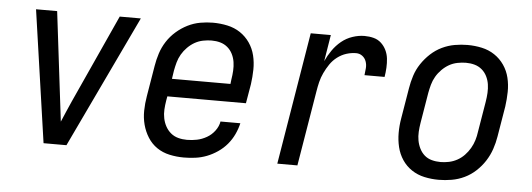

<svg xmlns="http://www.w3.org/2000/svg" viewBox="-41 -636 2082 752"><g transform="rotate(5 1000.0 -260.0)"><path d="M149 0 74 -520H157L199 -173Q202 -153 204 -132Q206 -111 209 -90Q218 -111 227 -132Q236 -153 245 -173L403 -520H486L239 0Z M701 8Q672 8 644.5 2Q617 -4 595 -19Q573 -34 558.5 -57Q544 -80 537 -106.5Q530 -133 530.5 -161.5Q531 -190 536 -219L556 -339Q560 -364 568 -389Q576 -414 590.5 -436.5Q605 -459 625.5 -477Q646 -495 670 -507Q694 -519 719.5 -523.5Q745 -528 769 -528Q798 -528 826 -522Q854 -516 876.5 -501Q899 -486 914.5 -463.5Q930 -441 936.5 -414Q943 -387 942.5 -358.5Q942 -330 938 -301L925 -225H616L613 -208Q610 -190 609 -172.5Q608 -155 611.5 -138Q615 -121 623 -106.5Q631 -92 643.5 -81.5Q656 -71 672.5 -66.5Q689 -62 707 -62Q727 -62 746.5 -66Q766 -70 784.5 -80.5Q803 -91 816 -108.5Q829 -126 832 -145H910Q905 -123 895 -101.5Q885 -80 869.5 -61.5Q854 -43 833.5 -29Q813 -15 791 -6.5Q769 2 746 5Q723 8 701 8ZM858 -295 860 -312Q863 -330 864 -347.5Q865 -365 862.5 -381.5Q860 -398 852.5 -413Q845 -428 832.5 -438.5Q820 -449 804 -453.5Q788 -458 770 -458Q754 -458 736.5 -454.5Q719 -451 704 -442.5Q689 -434 676 -421Q663 -408 654 -392.5Q645 -377 640.5 -360.5Q636 -344 633 -328L628 -295Z M1068 0 1154 -520H1233L1216 -416Q1226 -438 1240.5 -459Q1255 -480 1274.5 -496Q1294 -512 1318 -520Q1342 -528 1365 -528Q1384 -528 1401 -523.5Q1418 -519 1430.5 -507.5Q1443 -496 1450.5 -480.5Q1458 -465 1460 -447.5Q1462 -430 1461 -411.5Q1460 -393 1457 -375H1378Q1380 -389 1381 -403Q1382 -417 1377.5 -429.5Q1373 -442 1362.5 -450Q1352 -458 1338 -458Q1319 -458 1300 -452Q1281 -446 1264.5 -433.5Q1248 -421 1236.5 -404Q1225 -387 1216.5 -369Q1208 -351 1203.5 -332.5Q1199 -314 1196 -295L1147 0Z M1703 8Q1674 8 1646.5 2Q1619 -4 1596.5 -19Q1574 -34 1559 -56.5Q1544 -79 1537.5 -106Q1531 -133 1531 -161.5Q1531 -190 1536 -219L1556 -339Q1560 -364 1568 -389Q1576 -414 1591 -436.5Q1606 -459 1626 -477.5Q1646 -496 1670 -507.5Q1694 -519 1719.5 -523.5Q1745 -528 1770 -528Q1799 -528 1826.5 -522Q1854 -516 1876.5 -501Q1899 -486 1914.5 -463.5Q1930 -441 1936.5 -414Q1943 -387 1942.5 -358.5Q1942 -330 1938 -301L1918 -181Q1914 -156 1905.5 -131Q1897 -106 1882.5 -83.5Q1868 -61 1848 -42.5Q1828 -24 1804 -12.5Q1780 -1 1754 3.5Q1728 8 1703 8ZM1704 -62Q1720 -62 1737 -65.5Q1754 -69 1769.5 -77.5Q1785 -86 1797.5 -99Q1810 -112 1819 -127.5Q1828 -143 1833 -159.5Q1838 -176 1840 -192L1860 -312Q1863 -330 1864 -347.5Q1865 -365 1862.5 -381.5Q1860 -398 1852.5 -413Q1845 -428 1832.5 -438.5Q1820 -449 1804 -453.5Q1788 -458 1770 -458Q1754 -458 1736.5 -454.5Q1719 -451 1704 -442.5Q1689 -434 1676 -421Q1663 -408 1654 -392.5Q1645 -377 1640.5 -360.5Q1636 -344 1633 -328L1613 -208Q1610 -190 1609 -172.5Q1608 -155 1611 -138.5Q1614 -122 1621.5 -107Q1629 -92 1641 -81.5Q1653 -71 1669.5 -66.5Q1686 -62 1704 -62Z"/></g></svg>

Font: Iosevka Oblique
Style: Regular
Weight: 400
Italic angle: -9°
Monospace: yes
Designer: Belleve Invis
Foundry: Belleve Invis
Version: Version 32.5.0; ttfautohint (v1.8.4)